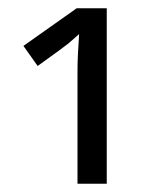

<svg xmlns="http://www.w3.org/2000/svg" viewBox="-20 -734 390 468"><path d="M167 -713.9H240.2V-286.1H168.9V-562Q168.9 -594.7 172.9 -650.9Q157.7 -637.2 146.5 -627.9Q135.3 -618.7 71.8 -573.2L37.1 -622.1Z"/></svg>

Font: NotoSans
Style: Regular
Weight: 400
Designer: Monotype Design team
Foundry: Monotype Imaging Inc.
Version: Version 1.04; ttfautohint (v1.4.1)